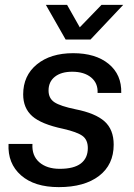

<svg xmlns="http://www.w3.org/2000/svg" viewBox="-20 -757 548 787"><path d="M15 -167H113Q110 -119 141 -92Q172 -65 225 -65Q283 -65 311.5 -87Q340 -109 340 -150Q340 -184 318 -200Q296 -216 239 -229Q149 -248 112 -281Q75 -314 75 -370Q75 -447 131 -493Q187 -539 280 -539Q372 -539 425.5 -495Q479 -451 477 -376H380Q382 -416 353.5 -439.5Q325 -463 276 -463Q231 -463 205 -442.5Q179 -422 179 -386Q179 -354 203 -338Q227 -322 290 -309Q371 -293 408.5 -259.5Q446 -226 446 -164Q446 -82 386 -36Q326 10 221 10Q121 10 66 -38.5Q11 -87 15 -167ZM168 -737H255L307 -645L396 -737H485L351 -595H249Z"/></svg>

Font: Mona Sans Medium
Style: Italic
Weight: 500
Italic angle: -11.7°
Designer: Deni Anggara
Foundry: GitHub
Version: Version 2.000